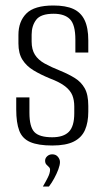

<svg xmlns="http://www.w3.org/2000/svg" viewBox="-20 -523 381 698"><path d="M170 6Q119 6 90 -6.5Q61 -19 50 -48Q39 -77 39 -125V-169H87V-113Q87 -62 105 -43Q123 -24 170 -24Q211 -24 230.5 -44Q250 -64 250 -111V-136Q250 -159 243 -176.5Q236 -194 217 -209Q198 -224 161 -238Q127 -252 101.5 -267.5Q76 -283 61.5 -306Q47 -329 47 -365V-396Q47 -445 76 -474Q105 -503 174 -503Q219 -503 246.5 -490.5Q274 -478 287.5 -450Q301 -422 301 -376V-332H254V-379Q254 -433 234.5 -453Q215 -473 175 -473Q128 -473 111.5 -451Q95 -429 95 -397V-372Q95 -343 107 -324Q119 -305 142.5 -292Q166 -279 201 -265Q230 -253 252.5 -239Q275 -225 288 -202Q301 -179 301 -138V-117Q301 -78 289 -50.5Q277 -23 248.5 -8.5Q220 6 170 6ZM136 155Q146 138 154 122Q162 106 162 94Q162 88 157.5 84Q153 80 148.5 75Q144 70 144 61Q144 52 151.5 45Q159 38 170 38Q183 38 190.5 47Q198 56 198 66Q198 77 192 93Q186 109 177 125.5Q168 142 158 155Z"/></svg>

Font: Alumni Sans Thin Light
Style: Regular
Weight: 300
Version: Version 1.018